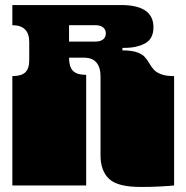

<svg xmlns="http://www.w3.org/2000/svg" viewBox="-20 -736 739 762"><path d="M379 -119V-135Q379 -144 379 -148.5Q379 -153 379 -157.5Q379 -162 379 -171V-172Q379 -185 379 -191Q379 -197 379 -209V-260Q379 -269 379 -273.5Q379 -278 379 -282.5Q379 -287 379 -296V-297Q379 -310 379 -316Q379 -322 379 -334V-434Q379 -468 363 -487.5Q347 -507 314 -507H254Q254 -471 269.5 -455Q285 -439 322 -439V0H29V-135Q29 -144 29 -148.5Q29 -153 29 -157.5Q29 -162 29 -171V-172Q29 -185 29 -191Q29 -197 29 -209V-260Q29 -269 29 -273.5Q29 -278 29 -282.5Q29 -287 29 -296V-297Q29 -310 29 -316Q29 -322 29 -334V-434Q65 -434 80.5 -449Q96 -464 96 -495V-569Q96 -636 29 -636V-716H460Q589 -716 589 -628Q589 -582 556 -564Q523 -546 474 -546H466V-536Q501 -536 522 -529Q543 -522 553 -511.5Q563 -501 573 -484Q583 -467 592.5 -457.5Q602 -448 620.5 -441Q639 -434 671 -434V0Q655 2 617 4Q579 6 539 6Q447 6 413 -26Q379 -58 379 -119ZM400 -604Q400 -618 389.5 -627Q379 -636 359 -636H254V-571H359Q378 -571 389 -579.5Q400 -588 400 -604Z"/></svg>

Font: Danfo
Style: Regular
Weight: 400
Version: Version 1.000;Glyphs 3.2 (3236)